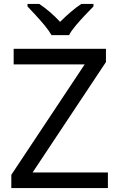

<svg xmlns="http://www.w3.org/2000/svg" viewBox="-20 -964 612 984"><path d="M533 0H38V-68L414 -634H50V-714H523V-646L147 -80H533ZM244 -784Q231 -807 209 -833.5Q187 -860 163 -886Q139 -912 121 -931V-944H181Q207 -927 235 -903Q263 -879 288 -852Q315 -879 343 -903Q371 -927 397 -944H459V-931Q440 -912 415.5 -886Q391 -860 368.5 -833.5Q346 -807 334 -784Z"/></svg>

Font: Noto Sans Tifinagh SIL
Style: Regular
Weight: 400
Designer: JamraPatel
Foundry: JamraPatel LLC
Version: Version 2.006; ttfautohint (v1.8.4.7-5d5b)